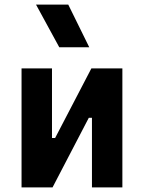

<svg xmlns="http://www.w3.org/2000/svg" viewBox="-20 -815 626 835"><path d="M73.7 0V-517.6H206.1V-214.8H219.7L377.4 -517.6H512.2V0H379.9V-302.7H366.2L208.5 0ZM237.8 -609.4 136.7 -794.9H276.9L368.2 -609.4Z"/></svg>

Font: Caskaydia Cove
Style: Bold
Weight: 700
Monospace: yes
Designer: Aaron Bell
Foundry: Saja Typeworks
Version: Version 4.300; ttfautohint (v1.8.3)